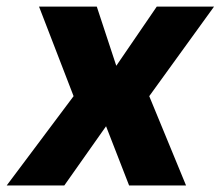

<svg xmlns="http://www.w3.org/2000/svg" viewBox="-61 -566 673 586"><path d="M234.4 -545.9 293.9 -365.2 417.5 -545.9H592.3L394.5 -272.5L506.8 0H333L262.7 -180.7L135.3 0H-40.5L163.6 -272.5L58.1 -545.9Z"/></svg>

Font: Inter Tight ExtraBold
Style: Italic
Weight: 800
Italic angle: -9.39999°
Designer: Rasmus Andersson
Foundry: rsms
Version: Version 3.004